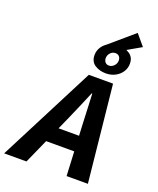

<svg xmlns="http://www.w3.org/2000/svg" viewBox="-222 -1113 1000 1218"><g transform="rotate(20 278.5 -504.0)"><path d="M388.8 -839.6 330.3 -868.8 492.4 -1007.8 554.1 -934.4ZM-42.6 0 291.8 -651.8H455.3L522.6 0H378.9L361.5 -353.2Q359.4 -401.7 357.4 -449.4Q355.3 -497 353.1 -547.1H348.9Q328.3 -498.8 308.3 -450.9Q288.2 -403 266.1 -353.9L108 0ZM120.3 -163.8 144.8 -267.3H442.9L419.7 -163.8ZM389.3 -697.1Q346.5 -697.1 314.6 -717.6Q282.7 -738.2 282.7 -782.6Q282.7 -812.5 299.2 -837.6Q315.8 -862.6 344.2 -877.5Q372.6 -892.4 406 -892.4Q447.4 -892.4 480 -871.5Q512.6 -850.6 512.6 -806.8Q512.6 -776.1 496.1 -751Q479.5 -726 451.5 -711.5Q423.5 -697.1 389.3 -697.1ZM391.3 -750.4Q409.9 -750.4 424.5 -765.7Q439.2 -781 439.2 -801.5Q439.2 -817.6 430.3 -828.4Q421.4 -839.1 404 -839.1Q383.8 -839.1 369.9 -823.4Q356.1 -807.8 356.1 -787.9Q356.1 -772.8 365.1 -761.6Q374.1 -750.4 391.3 -750.4Z"/></g></svg>

Font: SourceCodeVF
Style: Italic
Weight: 200
Italic angle: -11°
Monospace: yes
Designer: Paul D. Hunt, Teo Tuominen
Foundry: Adobe
Version: Version 1.026;hotconv 1.1.0;makeotfexe 2.6.0